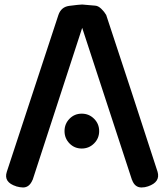

<svg xmlns="http://www.w3.org/2000/svg" viewBox="-20 -819 726 848"><path d="M52 4Q-5 -14 10 -60L238 -753Q250 -788 285 -793Q331 -799 343 -799Q344 -799 401 -794Q414 -793 427.5 -780Q441 -767 449 -753Q487 -639 563 -407Q639 -175 676 -60Q689 -15 634 4Q620 9 605 9Q575 9 563 -25V-24L343 -696L124 -24V-25Q110 9 82 9Q69 9 51 4ZM395.5 -185.5Q373 -163 341 -163Q309 -163 287 -185.5Q265 -208 265 -240Q265 -272 287 -294.5Q309 -317 341 -317Q373 -317 395.5 -294.5Q418 -272 418 -240Q418 -208 395.5 -185.5Z"/></svg>

Font: Gugi Cyrillic
Style: Regular
Weight: 400
Foundry: TAE System & Typefaces Co.
Version: Version 3.10 September 15, 2020